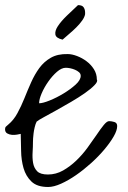

<svg xmlns="http://www.w3.org/2000/svg" viewBox="-29 -745 511 766"><path d="M53.7 -210.9Q48.8 -210 39.1 -208Q29.3 -206.1 18.6 -207Q7.8 -208 -0.5 -212.9Q-8.8 -217.8 -8.8 -229.5Q-8.8 -236.3 -5.9 -239.3Q-2.9 -242.2 3.9 -248Q25.4 -265.6 40.5 -293.5Q55.7 -321.3 68.4 -353Q81.1 -384.8 95.2 -416.5Q109.4 -448.2 127.9 -473.6Q146.5 -499 173.8 -514.6Q201.2 -530.3 241.2 -529.3Q257.8 -529.3 278.3 -521.5Q298.8 -513.7 316.4 -500.5Q334 -487.3 345.7 -468.8Q357.4 -450.2 357.4 -427.7Q362.3 -419.9 348.1 -405.3Q334 -390.6 309.6 -373.5Q285.2 -356.4 254.4 -338.4Q223.6 -320.3 195.3 -304.7Q167 -289.1 145.5 -277.3Q124 -265.6 117.2 -259.8Q112.3 -250 109.4 -237.3Q106.4 -224.6 105 -213.4Q103.5 -202.1 103 -192.9Q102.5 -183.6 102.5 -178.7Q102.5 -160.2 101.1 -137.7Q99.6 -115.2 103 -95.2Q106.4 -75.2 119.1 -62Q131.8 -48.8 162.1 -48.8Q194.3 -48.8 222.7 -64.9Q251 -81.1 275.4 -104.5Q299.8 -127.9 319.8 -155.3Q339.8 -182.6 356 -206.5Q372.1 -230.5 384.8 -246.1Q397.5 -261.7 406.2 -261.7Q416 -261.7 427.2 -258.3Q438.5 -254.9 438.5 -242.2Q438.5 -224.6 424.3 -200.2Q410.2 -175.8 387.2 -148.4Q364.3 -121.1 334.5 -94.2Q304.7 -67.4 274.4 -46.4Q244.1 -25.4 214.8 -12.2Q185.5 1 163.1 1Q119.1 1 96.7 -20.5Q74.2 -42 64.9 -74.2Q55.7 -106.4 55.2 -143.1Q54.7 -179.7 53.7 -210.9ZM233.4 -474.6Q216.8 -474.6 198.2 -458.5Q179.7 -442.4 163.6 -419.4Q147.5 -396.5 137.2 -372.6Q127 -348.6 127 -333Q141.6 -333 169.4 -344.2Q197.3 -355.5 224.6 -372.1Q252 -388.7 272.5 -407.2Q293 -425.8 293 -442.4Q293 -451.2 286.1 -457Q279.3 -462.9 270 -466.8Q260.7 -470.7 251 -472.7Q241.2 -474.6 233.4 -474.6ZM220.7 -586.9Q194.3 -592.8 191.9 -607.4Q189.5 -622.1 202.1 -641.1Q214.8 -660.2 237.3 -682.1Q259.8 -704.1 282.2 -724.6Q298.8 -724.6 304.7 -715.8Q310.5 -707 310.5 -695.3V-688.5Q308.6 -676.8 298.8 -663.1Q289.1 -649.4 275.4 -635.7Q261.7 -622.1 246.6 -609.4Q231.4 -596.7 220.7 -586.9Z"/></svg>

Font: Shadows Into Light
Style: Regular
Weight: 400
Designer: Kimberly Geswein
Foundry: Kimberly Geswein
Version: Version 001.000